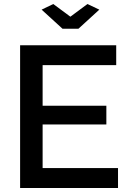

<svg xmlns="http://www.w3.org/2000/svg" viewBox="-20 -935 643 955"><path d="M245 -915 330 -852 415 -915 474 -887 370 -792H291L187 -887ZM567 -99V0H80V-710H558V-611H192V-409H509V-316H192V-99Z"/></svg>

Font: Raleway-v4020 SemiBold
Style: Regular
Weight: 600
Designer: Matt McInerney, Pablo Impallari, Rodrigo Fuenzalida
Foundry: Matt McInerney, Pablo Impallari, Rodrigo Fuenzalida
Version: Version 4.020;PS 004.020;hotconv 1.0.88;makeotf.lib2.5.64775